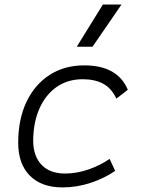

<svg xmlns="http://www.w3.org/2000/svg" viewBox="-20 -815 626 845"><path d="M266.1 -51.3Q316.9 -51.3 368.4 -68.8Q419.9 -86.4 462.4 -115.7L486.8 -63Q439.5 -30.3 378.9 -10.3Q318.4 9.8 254.9 9.8Q162.6 9.8 111.3 -42Q60.1 -93.8 60.1 -186.5Q60.1 -289.6 96.2 -366Q132.3 -442.4 197.8 -484.9Q263.2 -527.3 351.1 -527.3Q497.6 -527.3 542.5 -419.9L492.2 -380.9Q470.7 -426.8 434.1 -446.5Q397.5 -466.3 343.8 -466.3Q278.3 -466.3 229.5 -432.4Q180.7 -398.4 153.6 -337.4Q126.5 -276.4 126 -194.3Q127 -126.5 163.6 -88.9Q200.2 -51.3 266.1 -51.3ZM317.9 -609.4 432.6 -794.9H514.6L387.2 -609.4Z"/></svg>

Font: Cascadia Code Light
Style: Italic
Weight: 300
Italic angle: -10°
Monospace: yes
Designer: Aaron Bell
Foundry: Saja Typeworks
Version: Version 2404.023; ttfautohint (v1.8.4)